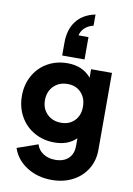

<svg xmlns="http://www.w3.org/2000/svg" viewBox="-116 -978 880 1269"><g transform="rotate(10 324.0 -343.5)"><path d="M58 52 197 3Q208 41 242 63Q276 85 323 85Q379 85 411 54.5Q443 24 443 -29V-81Q389 -27 297 -27Q222 -27 161.5 -61.5Q101 -96 67 -157Q33 -218 33 -294Q33 -369 66.5 -429.5Q100 -490 159.5 -524Q219 -558 294 -558Q395 -558 453 -489V-546H593V-29Q593 43 558.5 99.5Q524 156 462.5 188Q401 220 323 220Q228 220 156 174.5Q84 129 58 52ZM318 -163Q374 -163 408.5 -198.5Q443 -234 443 -292Q443 -350 408.5 -386.5Q374 -423 318 -423Q261 -423 224.5 -386.5Q188 -350 188 -292Q188 -235 224.5 -199Q261 -163 318 -163ZM419 -907V-832Q384 -824 361.5 -803Q339 -782 332 -752H399V-602H249V-689Q249 -777 292.5 -833.5Q336 -890 419 -907Z"/></g></svg>

Font: Eudoxus Sans ExtraBold
Style: Regular
Weight: 800
Designer: Stijn de Vries
Foundry: tokotype
Version: Version 2.005